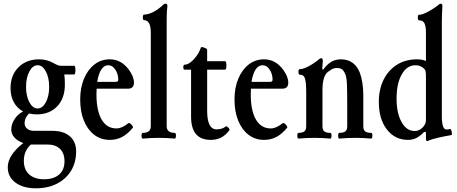

<svg xmlns="http://www.w3.org/2000/svg" viewBox="-20 -746 2473 1039"><path d="M179 -127Q157 -127 137 -132Q113 -107 113 -80Q113 -61 127 -49.5Q141 -38 164 -38H263Q324 -38 358 -8.5Q392 21 392 73Q392 133 364.5 178Q337 223 288 248Q239 273 174 273Q105 273 63.5 242Q22 211 22 159Q22 126 43.5 93Q65 60 106 28Q75 17 58 -2Q41 -21 41 -45Q41 -74 59 -101.5Q77 -129 105 -143Q73 -160 55 -192.5Q37 -225 37 -269Q37 -339 80 -382Q123 -425 192 -425Q233 -425 269 -405Q295 -390 309 -390H382Q386 -390 387.5 -378Q389 -366 387.5 -354.5Q386 -343 382 -343H328Q330 -328 330.5 -314.5Q331 -301 331 -288Q331 -214 289.5 -170.5Q248 -127 179 -127ZM184 -159Q210 -159 228 -192.5Q246 -226 246 -276Q246 -326 228 -359.5Q210 -393 184 -393Q157 -393 139 -359.5Q121 -326 121 -276Q121 -226 139 -192.5Q157 -159 184 -159ZM218 224Q271 224 300 198.5Q329 173 329 127Q329 83 304.5 59.5Q280 36 236 36H147Q109 70 109 124Q109 172 138 198Q167 224 218 224Z M574 11Q526 11 490 -16.5Q454 -44 434 -93Q414 -142 414 -208Q414 -271 434.5 -320Q455 -369 491 -397Q527 -425 574 -425Q636 -425 678 -368Q705 -330 705 -299Q705 -266 672 -266H503Q502 -251 502 -235Q502 -147 530 -99Q558 -51 610 -51Q640 -51 674 -79Q679 -82 685.5 -77Q692 -72 696.5 -65.5Q701 -59 699 -55Q671 -21 641 -5Q611 11 574 11ZM566 -393Q543 -393 528 -369.5Q513 -346 506 -303H606Q620 -303 620 -314Q620 -346 604 -369.5Q588 -393 566 -393Z M753 4Q748 4 746.5 -4Q745 -12 746.5 -19.5Q748 -27 753 -27Q796 -27 796 -63V-569Q796 -637 759 -637Q755 -637 753.5 -644.5Q752 -652 753.5 -659.5Q755 -667 759 -667Q781 -667 808 -680.5Q835 -694 860 -717Q868 -726 876 -726Q886 -726 886 -712Q883 -690 882.5 -669.5Q882 -649 882 -630V-63Q882 -27 926 -27Q930 -27 931.5 -19.5Q933 -12 931.5 -4Q930 4 926 4Q904 2 882.5 1Q861 0 840 0Q818 0 796 1Q774 2 753 4Z M1120 11Q1014 11 1014 -115V-369H979Q974 -369 972.5 -375.5Q971 -382 972.5 -389Q974 -396 979 -396Q995 -396 1012.5 -410Q1030 -424 1045 -445Q1060 -466 1066 -487Q1069 -495 1085 -488Q1101 -483 1101 -476V-415H1198Q1203 -415 1204.5 -403.5Q1206 -392 1204.5 -380.5Q1203 -369 1198 -369H1101V-147Q1101 -46 1152 -46Q1183 -46 1202 -62Q1206 -65 1215.5 -55.5Q1225 -46 1221 -41Q1199 -12 1174.5 -0.5Q1150 11 1120 11Z M1409 11Q1361 11 1325 -16.5Q1289 -44 1269 -93Q1249 -142 1249 -208Q1249 -271 1269.5 -320Q1290 -369 1326 -397Q1362 -425 1409 -425Q1471 -425 1513 -368Q1540 -330 1540 -299Q1540 -266 1507 -266H1338Q1337 -251 1337 -235Q1337 -147 1365 -99Q1393 -51 1445 -51Q1475 -51 1509 -79Q1514 -82 1520.5 -77Q1527 -72 1531.5 -65.5Q1536 -59 1534 -55Q1506 -21 1476 -5Q1446 11 1409 11ZM1401 -393Q1378 -393 1363 -369.5Q1348 -346 1341 -303H1441Q1455 -303 1455 -314Q1455 -346 1439 -369.5Q1423 -393 1401 -393Z M1595 4Q1591 4 1589.5 -4Q1588 -12 1589.5 -19.5Q1591 -27 1595 -27Q1616 -27 1626.5 -34.5Q1637 -42 1637 -63V-258Q1637 -292 1631.5 -317Q1626 -342 1602 -342Q1597 -342 1595.5 -349.5Q1594 -357 1595.5 -364.5Q1597 -372 1602 -372Q1618 -372 1638.5 -381.5Q1659 -391 1676.5 -403Q1694 -415 1702 -422Q1712 -431 1718 -431Q1727 -431 1727 -417Q1726 -409 1725 -392.5Q1724 -376 1724 -371L1730 -370Q1768 -425 1824 -425Q1898 -425 1927 -353Q1936 -329 1941 -297.5Q1946 -266 1946 -228V-63Q1946 -42 1956.5 -34.5Q1967 -27 1989 -27Q1993 -27 1994.5 -19.5Q1996 -12 1994.5 -4Q1993 4 1989 4Q1967 2 1945.5 1Q1924 0 1903 0Q1881 0 1859.5 1Q1838 2 1816 4Q1812 4 1810.5 -4Q1809 -12 1810.5 -19.5Q1812 -27 1816 -27Q1837 -27 1848 -34.5Q1859 -42 1859 -63V-176Q1859 -249 1857.5 -288.5Q1856 -328 1848 -346Q1839 -366 1829 -372Q1819 -378 1805 -378Q1787 -378 1776 -371.5Q1765 -365 1756 -358Q1741 -348 1733 -323Q1725 -298 1725 -256V-63Q1725 -42 1735.5 -34.5Q1746 -27 1767 -27Q1772 -27 1773.5 -19.5Q1775 -12 1773.5 -4Q1772 4 1767 4Q1746 2 1725 1Q1704 0 1681 0Q1659 0 1638 1Q1617 2 1595 4Z M2294 17Q2286 17 2285.5 12.5Q2285 8 2285 -6V-22Q2285 -33 2280 -33Q2275 -33 2269 -26Q2251 -8 2231.5 1.5Q2212 11 2188 11Q2117 11 2073.5 -45.5Q2030 -102 2030 -194Q2030 -263 2056 -315Q2082 -367 2128.5 -396Q2175 -425 2237 -425Q2264 -425 2285 -416V-570Q2285 -603 2277 -619.5Q2269 -636 2247 -636Q2243 -636 2241.5 -643.5Q2240 -651 2241.5 -658.5Q2243 -666 2247 -666Q2262 -666 2284 -676.5Q2306 -687 2325 -699.5Q2344 -712 2351 -718Q2359 -726 2364 -726Q2374 -726 2374 -714Q2373 -693 2372 -674Q2371 -655 2371 -633V-114Q2371 -83 2377 -64Q2383 -45 2397 -45Q2403 -45 2406.5 -46Q2410 -47 2414 -48Q2419 -49 2422 -41Q2425 -33 2425.5 -24.5Q2426 -16 2423 -15Q2392 -10 2354 -1.5Q2316 7 2294 17ZM2224 -37Q2249 -37 2268 -57Q2285 -75 2285 -97V-334Q2285 -365 2277 -372Q2258 -393 2229 -393Q2182 -393 2154 -343.5Q2126 -294 2126 -212Q2126 -134 2153 -85.5Q2180 -37 2224 -37Z"/></svg>

Font: Junicode Two Beta Condensed Medium
Style: Regular
Weight: 500
Width: 3
Designer: Peter S. Baker
Foundry: Briery Creek Software
Version: Version 1.053; ttfautohint (v1.8.4)